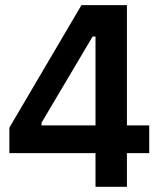

<svg xmlns="http://www.w3.org/2000/svg" viewBox="-20 -720 619 740"><path d="M348.1 0V-129.9H16.1V-228L293.9 -700.2H469.2V-236.8H555.2V-129.9H469.2V0ZM140.1 -236.8H348.1V-579.1H336.9L140.1 -247.1Z"/></svg>

Font: Fixel Text SemiBold
Style: Regular
Weight: 600
Width: 4
Designer: AlfaBravo + MacPaw
Foundry: Kyrylo Tkachov, Marchela Mozhyna, Serhii Makarenko, Maria Weinstein, Zakhar Kryvoshyya
Version: Version 1.211